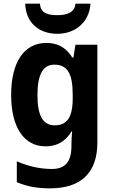

<svg xmlns="http://www.w3.org/2000/svg" viewBox="-20 -791 625 1051"><path d="M475 -771H393C390 -720 340 -708 295 -708C244 -708 201 -718 199 -771H118C121 -669 191 -606 294 -606C395 -606 470 -673 475 -771ZM234 -556C112 -556 41 -451 41 -271C41 -96 110 10 229 10C287 10 335 -12 372 -72H375C373 -52 371 -25 371 -1V9C371 96 335 134 264 134C202 134 136 120 72 92V206C129 231 187 240 254 240C426 240 513 152 513 -11V-546H393L382 -476H376C340 -533 293 -556 234 -556ZM277 -437C347 -437 378 -392 378 -273V-253C378 -144 344 -105 279 -105C215 -105 185 -159 185 -269C185 -383 215 -437 277 -437Z"/></svg>

Font: Noto Sans Malayalam SemiCondensed
Style: Bold
Weight: 700
Width: 4
Designer: Jelle Bosma - Monotype Design Team
Foundry: Monotype Imaging Inc.
Version: Version 2.104